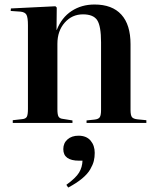

<svg xmlns="http://www.w3.org/2000/svg" viewBox="-20 -550 695 859"><path d="M37.1 0V-12.2L80.1 -17.1Q95.2 -18.6 100.1 -27.8Q105 -37.1 105 -63V-437Q105 -471.7 98.4 -483.9Q91.8 -496.1 70.8 -498L27.8 -501L28.8 -512.2L228 -522L233.9 -516.1L232.9 -416H233.9Q255.9 -471.7 300.3 -500.7Q344.7 -529.8 402.8 -529.8Q481.9 -529.8 522.9 -484.6Q564 -439.5 564 -352.1V-58.1Q564 -34.7 570.1 -26.4Q576.2 -18.1 595.2 -16.1L634.8 -12.2V0H367.2V-11.2L403.8 -15.1Q420.9 -17.1 426.5 -25.9Q432.1 -34.7 432.1 -58.1V-360.8Q432.1 -433.1 415 -459.5Q397.9 -485.8 351.1 -485.8Q302.2 -485.8 269.5 -448.7Q236.8 -411.6 236.8 -354V-61Q236.8 -37.1 241.9 -28.3Q247.1 -19.5 261.2 -18.1L304.2 -11.2V0ZM285.2 289.1 276.9 276.9Q319.3 246.1 333.7 222.2Q348.1 198.2 349.1 168.9H334Q263.2 168.9 263.2 117.2Q263.2 90.3 282 73.7Q300.8 57.1 331.1 57.1Q366.7 57.1 385.3 79.1Q403.8 101.1 403.8 133.8Q403.8 153.3 399.7 170.2Q395.5 187 383.8 207.5Q372.1 228 347.2 248.8Q322.3 269.5 285.2 289.1Z"/></svg>

Font: Display Semibold
Style: Regular
Weight: 600
Designer: Latin by Veronika Burian and Jose Scaglione. Greek by Irene Vlachou. Cyrillic by Vera Evstafieva.
Foundry: TypeTogether
Version: Version 3.002